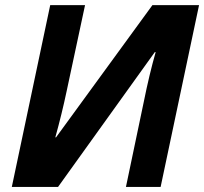

<svg xmlns="http://www.w3.org/2000/svg" viewBox="-20 -734 802 754"><path d="M177.2 -713.9H314L241.7 -376Q223.1 -287.6 197.3 -194.8H200.2L578.6 -713.9H761.7L610.8 0H474.6L544.9 -335.4Q566.4 -441.9 591.3 -529.3H587.9L208 0H26.4Z"/></svg>

Font: Viking Open Sans
Style: Bold Italic
Weight: 700
Italic angle: -12°
Foundry: Ascender Corporation
Version: Version 2.000